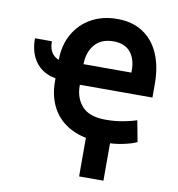

<svg xmlns="http://www.w3.org/2000/svg" viewBox="-100 -817 1057 1143"><g transform="rotate(10 428.0 -245.5)"><path d="M53.3 -528.4H155.5Q155.5 -448.9 215.2 -426.5Q215.9 -516.7 254.6 -584.3Q293.3 -652 361.3 -689.5Q429.3 -726.9 517.4 -726.9Q608.3 -726.9 672.2 -685.2Q736.2 -643.5 769.7 -566.6Q803.3 -489.7 803.3 -384.2V-302.2H364.7V-296.9Q364.7 -220.9 409.1 -172.4Q453.5 -123.9 551.8 -123.9Q606.5 -123.9 655.5 -133Q704.5 -142 737.9 -153.8L762.1 -26.3Q739.7 -13.5 683.6 -1.1Q627.5 11.4 551.8 11.4Q441.8 11.4 366.7 -27.2Q291.5 -65.7 253.4 -135.1Q215.2 -204.5 215.2 -296.9V-315.3Q138.8 -327.8 96.1 -383.5Q53.3 -439.3 53.3 -528.4ZM364.7 -426.8H654.1V-442.5Q654.1 -509.9 619.7 -550.8Q585.2 -591.6 517.4 -591.6Q443.9 -591.6 404.7 -545.5Q365.4 -499.3 364.7 -426.8ZM601.9 -44V235.8H454.9V-44Z"/></g></svg>

Font: Inter UI
Style: Bold
Weight: 700
Designer: Rasmus Andersson
Foundry: rsms
Version: 3.2;8d6f07862